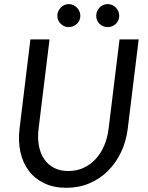

<svg xmlns="http://www.w3.org/2000/svg" viewBox="-20 -909 725 938"><path d="M68 0ZM314 -73.5Q354.5 -73.5 388 -89Q421.5 -104.5 447 -131.8Q472.5 -159 488.8 -197Q505 -235 510.5 -280L564 -716.5H657.5L604 -280Q596.5 -218.5 571.5 -165.8Q546.5 -113 507.5 -74.2Q468.5 -35.5 417 -13.5Q365.5 8.5 304 8.5Q243 8.5 196.8 -13.5Q150.5 -35.5 121 -74.2Q91.5 -113 79.8 -165.8Q68 -218.5 75.5 -280L128.5 -716.5H222L168.5 -280.5Q163 -235.5 170 -197.5Q177 -159.5 195.5 -132Q214 -104.5 243.8 -89Q273.5 -73.5 314 -73.5ZM372.5 -831.5Q372.5 -820 368 -810Q363.5 -800 355.5 -792.5Q347.5 -785 337.2 -780.8Q327 -776.5 315.5 -776.5Q304.5 -776.5 294.5 -780.8Q284.5 -785 276.8 -792.5Q269 -800 264.5 -810Q260 -820 260 -831.5Q260 -843.5 264.5 -853.8Q269 -864 276.8 -872Q284.5 -880 294.5 -884.5Q304.5 -889 315.5 -889Q327 -889 337.2 -884.5Q347.5 -880 355.5 -872Q363.5 -864 368 -853.8Q372.5 -843.5 372.5 -831.5ZM562.5 -831.5Q562.5 -820 558 -810Q553.5 -800 545.8 -792.5Q538 -785 527.8 -780.8Q517.5 -776.5 506 -776.5Q494.5 -776.5 484.2 -780.8Q474 -785 466.5 -792.5Q459 -800 454.5 -810Q450 -820 450 -831.5Q450 -843.5 454.5 -853.8Q459 -864 466.5 -872Q474 -880 484.2 -884.5Q494.5 -889 506 -889Q517.5 -889 527.8 -884.5Q538 -880 545.8 -872Q553.5 -864 558 -853.8Q562.5 -843.5 562.5 -831.5Z"/></svg>

Font: Lato
Style: Italic
Weight: 400
Italic angle: -7°
Designer: Lukasz Dziedzic
Foundry: tyPoland Lukasz Dziedzic
Version: Version 2.007; 2014-02-27